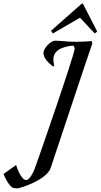

<svg xmlns="http://www.w3.org/2000/svg" viewBox="-171 -901 557 1061"><path d="M21 31C13 54 -9 94 -26 94C-57 94 -82 11 -82 11L-151 60C-141 91 -117 127 -103 135C-97 139 -80 140 -74 140C-63 140 86 95 109 27C158 -119 315 -593 339 -660L336 -674C313 -672 273 -670 249 -670C195 -670 173 -676 133 -676C109 -676 69 -634 69 -608C69 -585 90 -557 123 -533L129 -539C125 -552 124 -567 124 -575C124 -607 149 -626 166 -633C190 -643 208 -647 234 -649C237 -647 242 -637 242 -632C236 -586 47 -40 21 31ZM281 -881 111 -731 121 -716 271 -803 353 -716 366 -727 287 -881Z"/></svg>

Font: Romanesco
Style: Regular
Weight: 400
Designer: Astigmatic (AOETI)
Foundry: Astigmatic (AOETI)
Version: Version 1.000